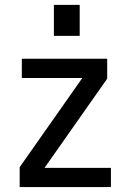

<svg xmlns="http://www.w3.org/2000/svg" viewBox="-20 -761 522 781"><path d="M199.2 -615.2V-741.2H304.2V-615.2ZM431.2 0H60.1V-81.1L314.9 -443.8H68.8V-522H416V-440.9L161.1 -78.1H431.2Z"/></svg>

Font: Standard
Style: Regular
Weight: 400
Designer: Bryce Wilner
Version: Version 2.000;PS 2.0;hotconv 16.6.51;makeotf.lib2.5.65220 DE